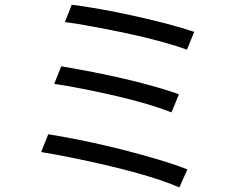

<svg xmlns="http://www.w3.org/2000/svg" viewBox="-20 -777 1040 822"><path d="M287.1 -756.8Q466.8 -733.4 692.4 -675.8Q765.6 -656.2 811.5 -640.6L780.3 -564.5Q635.7 -616.2 372.1 -664.1Q305.7 -676.8 257.8 -682.6ZM242.2 -493.2Q524.4 -445.3 707 -386.7Q728.5 -379.9 746.1 -373L713.9 -295.9Q576.2 -350.6 304.7 -402.3Q252.9 -412.1 211.9 -418ZM186.5 -202.1Q408.2 -167 648.4 -96.7Q730.5 -72.3 782.2 -51.8L748 25.4Q602.5 -38.1 279.3 -103.5Q210.9 -117.2 156.2 -126Z"/></svg>

Font: Taipei Sans TC Beta
Style: Regular
Weight: 400
Designer: JT Foundry
Foundry: JT Foundry
Version: Version 1.000